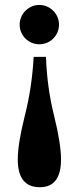

<svg xmlns="http://www.w3.org/2000/svg" viewBox="-20 -678 316 791"><path d="M118.7 -443.8H169.4Q173.8 -317.9 202.6 -202.1Q231.4 -86.4 231.4 -21Q231.4 93.3 144 93.3Q53.2 93.3 53.2 -21Q53.2 -86.4 82.5 -202.1Q111.8 -317.9 118.7 -443.8ZM142.1 -657.7Q158.2 -657.7 173.1 -651.4Q188 -645 199.5 -633.5Q210.9 -622.1 217 -607.2Q223.1 -592.3 223.1 -576.7Q223.1 -560.5 217 -545.7Q210.9 -530.8 199.5 -519.3Q188 -507.8 173.1 -501.7Q158.2 -495.6 142.1 -495.6Q126 -495.6 111.1 -501.7Q96.2 -507.8 84.7 -519.3Q73.2 -530.8 67.1 -545.7Q61 -560.5 61 -576.7Q61 -592.3 67.1 -607.2Q73.2 -622.1 84.7 -633.5Q96.2 -645 111.1 -651.4Q126 -657.7 142.1 -657.7Z"/></svg>

Font: Munson
Style: Bold
Weight: 700
Designer: Paul James MIller
Foundry: High-Logic / Made with FontCreator
Version: Version 2.10;May 5, 2019;FontCreator 11.5.0.2430 64-bit